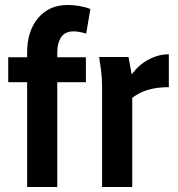

<svg xmlns="http://www.w3.org/2000/svg" viewBox="-20 -751 714 771"><path d="M13 -421V-521H89V-541Q89 -626 133 -678.5Q177 -731 252 -731Q275 -731 298.5 -727Q322 -723 343 -715L326 -616Q313 -620 301 -622.5Q289 -625 276 -625Q241 -625 225.5 -601.5Q210 -578 210 -541V-521H325V-421H210V0H89V-421Z M378 -522H496L509 -452Q536 -490 576 -511.5Q616 -533 658 -533V-401Q613 -401 577 -391Q541 -381 511 -358V0H390V-398Q390 -419 389 -436Q388 -453 385 -474Z"/></svg>

Font: Radio Canada Condensed SemiBold
Style: Regular
Weight: 600
Width: 3
Designer: Charles Daoud, Etienne Aubert Bonn, Alexandre Saumier Demers, Jacques Le Bailly
Foundry: Radio-Canada
Version: Version 2.104; ttfautohint (v1.8.4.7-5d5b);gftools[0.9.28.de